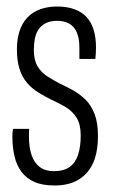

<svg xmlns="http://www.w3.org/2000/svg" viewBox="-20 -558 347 590"><path d="M148 12Q110 12 85.5 1Q61 -10 46 -30Q31 -50 24.5 -78Q18 -106 18 -140Q18 -146 18.5 -151.5Q19 -157 20 -162H70Q69 -156 69 -150.5Q69 -145 69 -139Q69 -105 77 -81.5Q85 -58 102 -45Q119 -32 145 -32Q176 -32 194 -45Q212 -58 220 -82.5Q228 -107 228 -142Q228 -176 215.5 -196Q203 -216 182.5 -228.5Q162 -241 139 -251Q117 -262 97.5 -274Q78 -286 63 -303.5Q48 -321 40 -346Q32 -371 32 -407Q32 -438 40 -462.5Q48 -487 64 -504Q80 -521 103.5 -529.5Q127 -538 155 -538Q186 -538 209 -529.5Q232 -521 246.5 -505Q261 -489 268 -465.5Q275 -442 275 -412Q275 -404 274.5 -395Q274 -386 273 -377H224V-410Q224 -441 215.5 -459.5Q207 -478 191.5 -486Q176 -494 156 -494Q134 -494 120 -486.5Q106 -479 98 -467Q90 -455 87 -438.5Q84 -422 84 -405Q84 -374 95 -355Q106 -336 124.5 -324Q143 -312 164 -301Q184 -292 204.5 -280.5Q225 -269 242.5 -252Q260 -235 270.5 -208Q281 -181 281 -140Q281 -101 272 -72.5Q263 -44 245 -25Q227 -6 203 3Q179 12 148 12Z"/></svg>

Font: Archivo ExtraCondensed ExtraLight
Style: Regular
Weight: 250
Width: 2
Designer: Hector Gatti
Foundry: Omnibus-Type
Version: Version 2.001